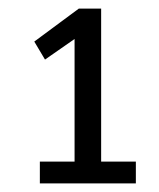

<svg xmlns="http://www.w3.org/2000/svg" viewBox="-20 -893 371 448"><path d="M297 -516V-465H73V-516H154V-802L85 -754L60 -796L164 -873H216V-516Z"/></svg>

Font: Martel Sans Light
Style: Regular
Weight: 300
Designer: Dan Reynolds and Mathieu Réguer
Foundry: Dan Reynolds and Mathieu Réguer
Version: Version 1.002; ttfautohint (v1.1) -l 5 -r 5 -G 72 -x 0 -D la